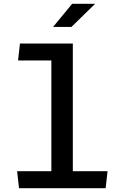

<svg xmlns="http://www.w3.org/2000/svg" viewBox="-20 -995 660 1015"><path d="M80.5 0H538.5L548.5 -90H365V-765H85.5L75.5 -675.5H251.5V-90H70.5ZM260.5 -852.5 361.5 -975H483L357.5 -852.5Z"/></svg>

Font: Monaspace Argon Medium
Style: Regular
Weight: 500
Designer: Riley Cran & the Lettermatic Team
Foundry: Lettermatic
Version: Version 1.000 (Monaspace Argon)